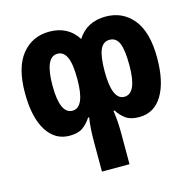

<svg xmlns="http://www.w3.org/2000/svg" viewBox="-113 -670 1030 1023"><g transform="rotate(-15 401.5 -158.5)"><path d="M325 238H477V71Q477 36 475 5.5Q473 -25 468 -59H474Q494 -28 520.5 -9.5Q547 9 593 9Q676 9 721 -65.5Q766 -140 766 -272Q766 -414 708.5 -484.5Q651 -555 557 -555Q453 -555 401 -473Q350 -555 246 -555Q152 -555 94.5 -484Q37 -413 37 -272Q37 -138 83 -64.5Q129 9 209 9Q256 9 282 -9.5Q308 -28 328 -59H334Q329 -28 327 4Q325 36 325 71ZM258 -116Q189 -116 189 -272Q189 -430 258 -430Q292 -430 309 -393Q326 -356 326 -273Q326 -116 258 -116ZM544 -116Q477 -116 477 -273Q477 -356 493.5 -393Q510 -430 545 -430Q582 -430 597.5 -392.5Q613 -355 613 -272Q613 -116 544 -116Z"/></g></svg>

Font: Noto Sans Georgian Condensed Extra
Style: Regular
Weight: 800
Width: 3
Designer: Monotype Design Team
Foundry: Monotype Imaging Inc.
Version: Version 1.901